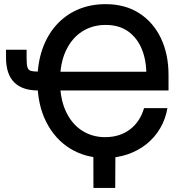

<svg xmlns="http://www.w3.org/2000/svg" viewBox="-20 -758 894 934"><path d="M490.2 10.3Q395.5 10.3 321.3 -35.4Q247.1 -81.1 204.6 -165.3Q162.1 -249.5 162.1 -364.3Q162.1 -449.7 186 -518.6Q210 -587.4 254.2 -636.5Q298.3 -685.5 359.1 -711.7Q419.9 -737.8 493.7 -737.8Q588.9 -737.8 657.2 -693.8Q725.6 -649.9 762.7 -572.3Q799.8 -494.6 799.8 -394V-317.9H242.2V-409.2H721.2L691.9 -397.5Q691.9 -465.8 669.4 -520Q647 -574.2 603 -605.5Q559.1 -636.7 494.1 -636.7Q429.2 -636.7 379.2 -604.5Q329.1 -572.3 300.5 -511.2Q272 -450.2 272 -363.8Q272 -277.3 300.5 -216.1Q329.1 -154.8 378.9 -122.8Q428.7 -90.8 491.2 -90.8Q527.8 -90.8 558.3 -100.6Q588.9 -110.4 613 -128.9Q637.2 -147.5 654.3 -173.6Q671.4 -199.7 680.7 -231.9H794.4Q785.2 -178.2 759 -133.8Q732.9 -89.4 692.6 -57.1Q652.3 -24.9 601.1 -7.3Q549.8 10.3 490.2 10.3ZM9.3 -516.1H109.4V-476.6Q109.4 -445.3 113.3 -431.2Q117.2 -417 130.4 -413.3Q143.6 -409.7 170.9 -409.7H198.2V-317.9H166Q87.9 -317.9 48.6 -357.9Q9.3 -397.9 9.3 -477.1ZM434.6 156.2 434.1 -31.2H541.5L540.5 156.2Z"/></svg>

Font: Inter 18pt Medium
Style: Regular
Weight: 500
Designer: Rasmus Andersson
Foundry: rsms
Version: Version 4.001;git-66647c0bb